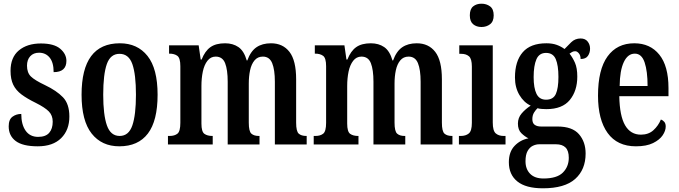

<svg xmlns="http://www.w3.org/2000/svg" viewBox="-20 -781 3669 1038"><path d="M184 10Q103 10 65 -18.5Q27 -47 27 -98Q27 -135 47.5 -150Q68 -165 95 -165Q95 -108 118.5 -74.5Q142 -41 186 -41Q227 -41 246 -63Q265 -85 265 -123Q265 -157 244 -178.5Q223 -200 173 -225Q126 -248 96 -270.5Q66 -293 51.5 -323Q37 -353 37 -398Q37 -471 82 -508.5Q127 -546 201 -546Q272 -546 305.5 -517.5Q339 -489 339 -452Q339 -391 270 -391Q270 -443 248.5 -469.5Q227 -496 191 -496Q161 -496 143.5 -477Q126 -458 126 -426Q126 -388 147 -367.5Q168 -347 223 -321Q286 -291 320.5 -255Q355 -219 355 -151Q355 -78 310.5 -34Q266 10 184 10Z M625 10Q530 10 475.5 -59Q421 -128 421 -269Q421 -547 628 -547Q723 -547 777.5 -478.5Q832 -410 832 -269Q832 -128 779.5 -59Q727 10 625 10ZM627 -46Q676 -46 695.5 -103Q715 -160 715 -269Q715 -379 695.5 -434.5Q676 -490 626 -490Q577 -490 557.5 -434.5Q538 -379 538 -269Q538 -160 558 -103Q578 -46 627 -46Z M888 0V-46H897Q924 -46 939.5 -58.5Q955 -71 955 -117V-423Q955 -467 939 -479Q923 -491 896 -491H894V-536H1054L1065 -459H1070Q1088 -505 1117.5 -526Q1147 -547 1197 -547Q1239 -547 1269 -526.5Q1299 -506 1314 -454H1317Q1335 -504 1366.5 -525.5Q1398 -547 1445 -547Q1509 -547 1545 -500.5Q1581 -454 1581 -352V-118Q1581 -71 1595 -58.5Q1609 -46 1636 -46H1638V0H1466V-339Q1466 -404 1451.5 -439.5Q1437 -475 1401 -475Q1373 -475 1356 -454.5Q1339 -434 1332 -401Q1325 -368 1325 -329V-118Q1325 -71 1339 -58.5Q1353 -46 1379 -46H1383V0H1211V-339Q1211 -404 1197 -439.5Q1183 -475 1146 -475Q1119 -475 1101.5 -452.5Q1084 -430 1076.5 -394Q1069 -358 1069 -316V-113Q1069 -69 1085 -57.5Q1101 -46 1128 -46H1130V0Z M1676 0V-46H1685Q1712 -46 1727.5 -58.5Q1743 -71 1743 -117V-423Q1743 -467 1727 -479Q1711 -491 1684 -491H1682V-536H1842L1853 -459H1858Q1876 -505 1905.5 -526Q1935 -547 1985 -547Q2027 -547 2057 -526.5Q2087 -506 2102 -454H2105Q2123 -504 2154.5 -525.5Q2186 -547 2233 -547Q2297 -547 2333 -500.5Q2369 -454 2369 -352V-118Q2369 -71 2383 -58.5Q2397 -46 2424 -46H2426V0H2254V-339Q2254 -404 2239.5 -439.5Q2225 -475 2189 -475Q2161 -475 2144 -454.5Q2127 -434 2120 -401Q2113 -368 2113 -329V-118Q2113 -71 2127 -58.5Q2141 -46 2167 -46H2171V0H1999V-339Q1999 -404 1985 -439.5Q1971 -475 1934 -475Q1907 -475 1889.5 -452.5Q1872 -430 1864.5 -394Q1857 -358 1857 -316V-113Q1857 -69 1873 -57.5Q1889 -46 1916 -46H1918V0Z M2583 -635Q2556 -635 2538 -650Q2520 -665 2520 -698Q2520 -732 2538 -746.5Q2556 -761 2583 -761Q2610 -761 2629.5 -746.5Q2649 -732 2649 -698Q2649 -665 2629.5 -650Q2610 -635 2583 -635ZM2461 0V-46H2471Q2498 -46 2514.5 -59.5Q2531 -73 2531 -117V-421Q2531 -463 2515.5 -476.5Q2500 -490 2474 -490H2463V-536H2644V-119Q2644 -74 2660 -60Q2676 -46 2703 -46H2713V0Z M2915 237Q2823 237 2777 200Q2731 163 2731 96Q2731 40 2762 7.5Q2793 -25 2837 -33Q2817 -43 2798.5 -61Q2780 -79 2780 -113Q2780 -144 2800 -167.5Q2820 -191 2849 -210Q2812 -227 2788 -267.5Q2764 -308 2764 -362Q2764 -450 2806 -498.5Q2848 -547 2934 -547Q2966 -547 2989.5 -538.5Q3013 -530 3032 -516Q3047 -532 3068 -552.5Q3089 -573 3119 -573Q3144 -573 3157 -556.5Q3170 -540 3170 -518Q3170 -496 3158.5 -479Q3147 -462 3119 -462Q3119 -481 3109.5 -492.5Q3100 -504 3090 -504Q3080 -504 3073 -500Q3066 -496 3059 -491Q3076 -470 3088.5 -441.5Q3101 -413 3101 -367Q3101 -290 3060.5 -240.5Q3020 -191 2934 -191Q2925 -191 2909.5 -192Q2894 -193 2886 -196Q2877 -188 2867.5 -173Q2858 -158 2858 -137Q2858 -115 2871 -106Q2884 -97 2905 -97H2994Q3074 -97 3110 -55.5Q3146 -14 3146 49Q3146 136 3089.5 186.5Q3033 237 2915 237ZM2932 -242Q2971 -242 2985 -273Q2999 -304 2999 -365Q2999 -428 2984.5 -461.5Q2970 -495 2932 -495Q2895 -495 2880 -460.5Q2865 -426 2865 -364Q2865 -305 2880.5 -273.5Q2896 -242 2932 -242ZM2918 184Q2991 184 3023 152Q3055 120 3055 72Q3055 34 3037.5 16.5Q3020 -1 2986 -1H2895Q2878 -1 2861 7Q2844 15 2832.5 35Q2821 55 2821 91Q2821 133 2846 158.5Q2871 184 2918 184Z M3418 10Q3317 10 3265 -62Q3213 -134 3213 -264Q3213 -405 3264.5 -476Q3316 -547 3409 -547Q3495 -547 3544.5 -485.5Q3594 -424 3594 -305V-261H3328Q3330 -154 3359.5 -103.5Q3389 -53 3445 -53Q3486 -53 3512.5 -77Q3539 -101 3553 -135Q3564 -131 3571.5 -122Q3579 -113 3579 -97Q3579 -74 3562.5 -49.5Q3546 -25 3510.5 -7.5Q3475 10 3418 10ZM3481 -316Q3481 -396 3465 -443.5Q3449 -491 3412 -491Q3374 -491 3352.5 -445.5Q3331 -400 3330 -316Z"/></svg>

Font: Noto Serif Myanmar ExtraCondensed SemiBold
Style: Regular
Weight: 600
Width: 2
Designer: Ben Mitchell and the Monotype Design Team
Foundry: Monotype Imaging Inc.
Version: Version 2.106; ttfautohint (v1.8.4.7-5d5b)